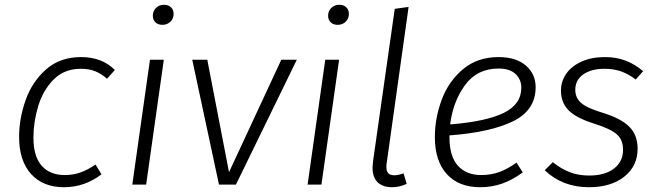

<svg xmlns="http://www.w3.org/2000/svg" viewBox="-20 -773 2750 804"><path d="M461 -480 428 -443Q405 -464 379 -474.5Q353 -485 319 -485Q249 -485 204.5 -440Q160 -395 140 -328.5Q120 -262 120 -197Q120 -118 154.5 -79Q189 -40 251 -40Q287 -40 317.5 -51Q348 -62 380 -84L405 -43Q334 11 248 11Q160 11 110 -44.5Q60 -100 60 -200Q60 -276 87 -353Q114 -430 172.5 -482Q231 -534 320 -534Q407 -534 461 -480Z M592 0H534L608 -523H666ZM620 -707Q620 -727 633.5 -740Q647 -753 667 -753Q685 -753 696 -742.5Q707 -732 707 -715Q707 -695 693.5 -682Q680 -669 660 -669Q642 -669 631 -679.5Q620 -690 620 -707Z M968 0H897L785 -523H848L939 -52L1158 -523H1223Z M1326 0H1268L1342 -523H1400ZM1354 -707Q1354 -727 1367.5 -740Q1381 -753 1401 -753Q1419 -753 1430 -742.5Q1441 -732 1441 -715Q1441 -695 1427.5 -682Q1414 -669 1394 -669Q1376 -669 1365 -679.5Q1354 -690 1354 -707Z M1599 -88Q1598 -83 1598 -74Q1598 -56 1606 -47.5Q1614 -39 1632 -39Q1646 -39 1670 -47L1683 -3Q1652 11 1622 11Q1583 11 1561.5 -9.5Q1540 -30 1540 -72Q1540 -79 1542 -97L1633 -736L1691 -744Z M1862 -206V-200Q1862 -118 1897.5 -79Q1933 -40 1995 -40Q2036 -40 2070.5 -52.5Q2105 -65 2143 -92L2169 -51Q2127 -20 2083.5 -4.5Q2040 11 1991 11Q1901 11 1851 -44Q1801 -99 1801 -199Q1801 -278 1829.5 -355Q1858 -432 1918.5 -483Q1979 -534 2068 -534Q2141 -534 2182 -498.5Q2223 -463 2223 -408Q2223 -312 2129 -265.5Q2035 -219 1862 -206ZM1865 -252Q2015 -264 2089 -300Q2163 -336 2163 -406Q2163 -440 2139 -463Q2115 -486 2068 -486Q1978 -486 1927.5 -417Q1877 -348 1865 -252Z M2673 -475 2642 -440Q2612 -463 2581 -474Q2550 -485 2512 -485Q2456 -485 2422.5 -461.5Q2389 -438 2389 -397Q2389 -363 2414 -341.5Q2439 -320 2503 -301Q2581 -277 2615.5 -242Q2650 -207 2650 -150Q2650 -78 2594.5 -33.5Q2539 11 2446 11Q2336 11 2261 -60L2295 -94Q2328 -67 2364.5 -52.5Q2401 -38 2447 -38Q2514 -38 2551.5 -67.5Q2589 -97 2589 -145Q2589 -187 2563.5 -210Q2538 -233 2469 -255Q2392 -279 2360.5 -311.5Q2329 -344 2329 -394Q2329 -432 2351 -464Q2373 -496 2415 -515Q2457 -534 2513 -534Q2561 -534 2600 -519Q2639 -504 2673 -475Z"/></svg>

Font: FiraGO Light
Style: Italic
Weight: 300
Italic angle: -8°
Designer: bBox Type GmbH
Foundry: bBox Type GmbH
Version: Version 1.001